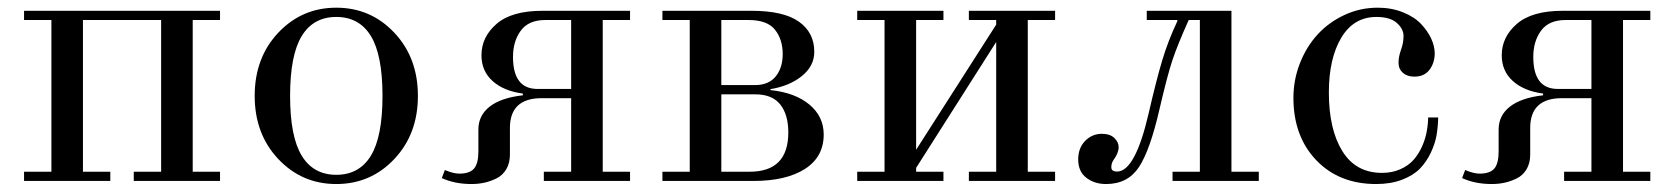

<svg xmlns="http://www.w3.org/2000/svg" viewBox="-20 -459 4247 487"><path d="M41 0V-23.4H110.4V-408.2H41V-431.6H538.1V-408.2H468.8V-23.4H538.1V0H319.3V-23.4H388.7V-408.2H190.4V-23.4H259.8V0Z M685.8 -55.7Q626 -119.1 626 -215.8Q626 -312.5 685.8 -376Q745.6 -439.5 833 -439.5Q920.4 -439.5 980.2 -376Q1040 -312.5 1040 -215.8Q1040 -119.1 980.2 -55.7Q920.4 7.8 833 7.8Q745.6 7.8 685.8 -55.7ZM745.4 -367.7Q715.8 -319.3 715.8 -215.8Q715.8 -112.3 745.4 -64Q774.9 -15.6 833 -15.6Q891.1 -15.6 920.7 -64Q950.2 -112.3 950.2 -215.8Q950.2 -319.3 920.7 -367.7Q891.1 -416 833 -416Q774.9 -416 745.4 -367.7Z M1100.6 -7.3 1108.4 -27.8Q1129.9 -18.6 1145 -18.6Q1171.4 -18.6 1182.4 -31.5Q1193.4 -44.4 1193.4 -74.7V-130.4Q1193.4 -166 1221.9 -188.5Q1250.5 -210.9 1306.2 -217.3V-221.7Q1257.8 -228 1229.5 -253.4Q1201.2 -278.8 1201.2 -318.8Q1201.2 -365.2 1239.5 -398.4Q1277.8 -431.6 1355.5 -431.6H1578.1V-408.2H1508.8V-23.4H1578.1V0H1359.4V-23.4H1428.7V-210H1354Q1273.4 -210 1273.4 -134.3V-66.9Q1273.4 -45.4 1264.2 -29.8Q1254.9 -14.2 1239.5 -6.6Q1224.1 1 1208.5 4.4Q1192.9 7.8 1175.8 7.8Q1133.8 7.8 1100.6 -7.3ZM1281.2 -314.5Q1281.2 -233.4 1343.3 -233.4H1428.7V-408.2H1362.8Q1320.8 -408.2 1301 -381.3Q1281.2 -354.5 1281.2 -314.5Z M1660.2 0V-23.4H1729.5V-408.2H1660.2V-431.6H1886.7Q1967.3 -431.6 2006.3 -404.1Q2045.4 -376.5 2045.4 -327.6Q2045.4 -291.5 2013.9 -266.1Q1982.4 -240.7 1934.1 -232.9V-230.5Q1996.6 -224.1 2033 -193.8Q2069.3 -163.6 2069.3 -117.7Q2069.3 -61 2021.7 -30.5Q1974.1 0 1890.6 0ZM1809.6 -23.4H1881.3Q1979.5 -23.4 1979.5 -123Q1979.5 -168.5 1959 -194.1Q1938.5 -219.7 1896 -219.7H1809.6ZM1809.6 -243.2H1895Q1929.7 -243.2 1947.5 -265.1Q1965.3 -287.1 1965.3 -321.8Q1965.3 -358.9 1945.8 -383.5Q1926.3 -408.2 1878.9 -408.2H1809.6Z M2154.3 0V-23.4H2223.6V-408.2H2154.3V-431.6H2373V-408.2H2303.7V-79.1L2506.8 -396.5V-408.2H2437.5V-431.6H2656.2V-408.2H2586.9V-23.4H2656.2V0H2437.5V-23.4H2506.8V-352.5L2303.7 -33.2V-23.4H2373V0Z M2714.8 -54.7Q2714.8 -83.5 2732.4 -101.6Q2750 -119.6 2774.9 -119.6Q2795.4 -119.6 2806.4 -109.1Q2817.4 -98.6 2817.4 -85.9Q2817.4 -70.8 2804.7 -53.7Q2798.8 -45.4 2798.8 -34.7Q2798.8 -23.9 2813.5 -23.9Q2859.4 -23.9 2893.6 -171.9Q2912.6 -254.4 2927.7 -305.2Q2942.9 -356 2966.3 -405.3V-408.2H2888.7V-431.6H3103.5V-23.4H3172.9V0H2954.1V-23.4H3023.4V-408.2H2995.1Q2966.3 -344.2 2953.6 -305.9Q2940.9 -267.6 2920.9 -181.6Q2897 -77.6 2868.7 -34.9Q2840.3 7.8 2785.6 7.8Q2755.9 7.8 2735.4 -8.1Q2714.8 -23.9 2714.8 -54.7Z M3260.7 -210.9Q3260.7 -256.3 3277.1 -298.3Q3293.5 -340.3 3321.8 -371.3Q3350.1 -402.3 3389.9 -420.9Q3429.7 -439.5 3474.6 -439.5Q3509.8 -439.5 3538.8 -427.7Q3567.9 -416 3584.7 -397.9Q3601.6 -379.9 3610.4 -360.6Q3619.1 -341.3 3619.1 -323.7Q3619.1 -299.8 3606 -282.2Q3592.8 -264.6 3567.4 -264.6Q3549.3 -264.6 3538.3 -274.4Q3527.3 -284.2 3527.3 -299.8Q3527.3 -315.4 3533.7 -333Q3540 -350.1 3540 -367.7Q3540 -385.7 3522.9 -400.9Q3505.9 -416 3471.2 -416Q3413.6 -416 3382.1 -363.3Q3350.6 -310.5 3350.6 -224.6Q3350.6 -130.9 3384.8 -75.7Q3418.9 -20.5 3485.4 -20.5Q3511.2 -20.5 3532 -29.8Q3552.7 -39.1 3565.4 -53.5Q3578.1 -67.9 3586.7 -86.9Q3595.2 -106 3598.6 -124.3Q3602.1 -142.6 3602.5 -161.1H3627.9Q3627.4 -137.7 3623.8 -116.2Q3620.1 -94.7 3609.1 -71.5Q3598.1 -48.3 3581.5 -31.2Q3564.9 -14.2 3536.4 -3.2Q3507.8 7.8 3470.7 7.8Q3376.5 7.8 3318.6 -52.7Q3260.7 -113.3 3260.7 -210.9Z M3688.5 -7.3 3696.3 -27.8Q3717.8 -18.6 3732.9 -18.6Q3759.3 -18.6 3770.3 -31.5Q3781.2 -44.4 3781.2 -74.7V-130.4Q3781.2 -166 3809.8 -188.5Q3838.4 -210.9 3894 -217.3V-221.7Q3845.7 -228 3817.4 -253.4Q3789.1 -278.8 3789.1 -318.8Q3789.1 -365.2 3827.4 -398.4Q3865.7 -431.6 3943.4 -431.6H4166V-408.2H4096.7V-23.4H4166V0H3947.3V-23.4H4016.6V-210H3941.9Q3861.3 -210 3861.3 -134.3V-66.9Q3861.3 -45.4 3852.1 -29.8Q3842.8 -14.2 3827.4 -6.6Q3812 1 3796.4 4.4Q3780.8 7.8 3763.7 7.8Q3721.7 7.8 3688.5 -7.3ZM3869.1 -314.5Q3869.1 -233.4 3931.2 -233.4H4016.6V-408.2H3950.7Q3908.7 -408.2 3888.9 -381.3Q3869.1 -354.5 3869.1 -314.5Z"/></svg>

Font: Theano Didot
Style: Regular
Weight: 400
Designer: Alexey Kryukov
Version: Version 2.0